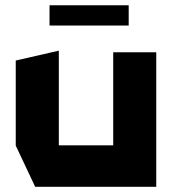

<svg xmlns="http://www.w3.org/2000/svg" viewBox="-20 -720 663 740"><path d="M416.3 0V-518.5H582.2V0H417.3ZM115.6 0 40.7 -158.8V-159.8H416.3V0ZM40.7 -159.8V-486.7L205.7 -524.5H206.7V-159.8ZM170.9 -621.5V-699.8H476V-621.5Z"/></svg>

Font: Foldit Thin
Style: Regular
Weight: 100
Designer: Sophia Tai
Foundry: Sophia Tai
Version: Version 1.003